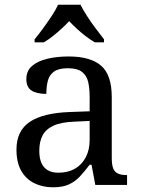

<svg xmlns="http://www.w3.org/2000/svg" viewBox="-20 -786 603 816"><path d="M205 10Q161 10 125.5 -7.5Q90 -25 70 -60.5Q50 -96 50 -150Q50 -230 106.5 -268Q163 -306 278 -310L361 -313V-373Q361 -409 355 -436.5Q349 -464 329 -480Q309 -496 268 -496Q230 -496 210 -482Q190 -468 183.5 -443.5Q177 -419 177 -387Q135 -387 113.5 -401.5Q92 -416 92 -450Q92 -485 116.5 -506Q141 -527 182 -536.5Q223 -546 272 -546Q364 -546 409.5 -507Q455 -468 455 -373V-114Q455 -86 461 -70.5Q467 -55 481 -48.5Q495 -42 517 -42H520V0H385L369 -86H361Q340 -58 320 -36.5Q300 -15 273.5 -2.5Q247 10 205 10ZM228 -52Q269 -52 298.5 -69Q328 -86 344.5 -117.5Q361 -149 361 -191V-272L297 -269Q240 -267 207.5 -252Q175 -237 161 -210.5Q147 -184 147 -145Q147 -114 156 -93.5Q165 -73 183 -62.5Q201 -52 228 -52ZM127 -619Q143 -638 162 -664Q181 -690 199 -717Q217 -744 227 -766H322Q333 -744 350.5 -717Q368 -690 387.5 -664Q407 -638 422 -619V-606H383Q364 -617 344.5 -632Q325 -647 307 -663.5Q289 -680 274 -696Q259 -680 241 -663.5Q223 -647 204 -632Q185 -617 166 -606H127Z"/></svg>

Font: Noto Serif Hebrew
Style: Regular
Weight: 400
Designer: Monotype Design Team
Foundry: Monotype Imaging Inc.
Version: Version 2.003